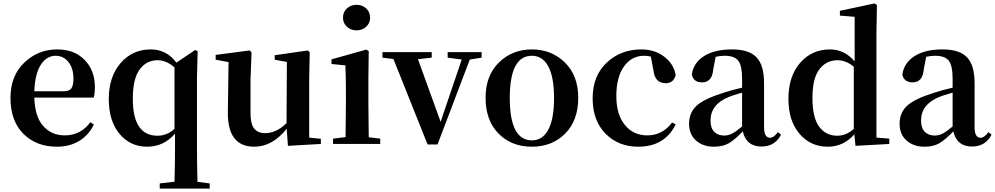

<svg xmlns="http://www.w3.org/2000/svg" viewBox="-20 -839 5801 1119"><path d="M180 -307H351Q384 -307 396 -324Q408 -341 408 -381Q408 -441 379 -477.5Q350 -514 304 -514Q253 -514 218.5 -462.5Q184 -411 180 -307ZM526 -270H180Q183 -160 231.5 -105Q280 -50 357 -50Q450 -50 507 -127L527 -113Q497 -51 441.5 -17.5Q386 16 312 16Q191 16 116 -59.5Q41 -135 41 -268Q41 -397 121.5 -474Q202 -551 313 -551Q414 -551 473.5 -489.5Q533 -428 533 -332Q533 -294 526 -270Z M997 -88V-446Q950 -488 898 -488Q833 -488 793.5 -433.5Q754 -379 754 -264Q754 -48 898 -48Q953 -48 997 -88ZM1131 221 1202 230V260H911V230L997 220Q1000 122 1000 25V-60Q934 16 838 16Q739 16 676.5 -59Q614 -134 614 -262Q614 -392 683 -471.5Q752 -551 858 -551Q951 -551 1008 -474L1118 -548L1132 -540L1128 -389V25Q1128 124 1131 221Z M1782 -37 1850 -30V0L1658 11L1651 -89Q1568 16 1462 16Q1305 16 1308 -187L1312 -477L1237 -491V-519L1435 -545L1446 -534L1440 -374V-180Q1440 -116 1461.5 -89.5Q1483 -63 1526 -63Q1591 -63 1650 -122L1652 -478L1581 -491V-517L1774 -545L1785 -534L1782 -374Z M1979 -736Q1979 -769 2002 -790Q2025 -811 2058 -811Q2091 -811 2114 -790Q2137 -769 2137 -736Q2137 -704 2114 -683Q2091 -662 2058 -662Q2025 -662 2002 -683Q1979 -704 1979 -736ZM2129 -39 2196 -31V0H1921V-31L1994 -40Q1996 -154 1996 -235V-306Q1996 -383 1993 -458L1912 -466V-493L2115 -550L2129 -541L2127 -385V-235Q2127 -153 2129 -39Z M2787 -535V-503L2718 -492L2530 3H2472L2273 -495L2209 -503V-535H2496V-503L2416 -494L2548 -129L2671 -492L2589 -503V-535Z M3080 16Q2961 16 2885.5 -60.5Q2810 -137 2810 -269Q2810 -399 2888 -475Q2966 -551 3080 -551Q3194 -551 3272 -475Q3350 -399 3350 -269Q3350 -137 3274 -60.5Q3198 16 3080 16ZM3080 -21Q3142 -21 3175.5 -83Q3209 -145 3209 -268Q3209 -390 3175.5 -452Q3142 -514 3080 -514Q2951 -514 2951 -268Q2951 -21 3080 -21Z M3788 -431 3773 -509Q3757 -514 3734 -514Q3661 -514 3616.5 -451.5Q3572 -389 3572 -279Q3572 -172 3621.5 -111Q3671 -50 3753 -50Q3841 -50 3897 -125L3918 -114Q3854 16 3700 16Q3584 16 3509 -60Q3434 -136 3434 -266Q3434 -397 3516 -474Q3598 -551 3718 -551Q3796 -551 3851.5 -508.5Q3907 -466 3918 -401Q3905 -354 3860 -354Q3796 -354 3788 -431Z M4305 -102V-299Q4243 -281 4230 -275Q4121 -232 4121 -136Q4121 -93 4142.5 -71Q4164 -49 4201 -49Q4225 -49 4247 -60.5Q4269 -72 4305 -102ZM4514 -69 4532 -54Q4496 15 4418 15Q4330 15 4309 -73Q4263 -25 4228 -4.5Q4193 16 4141 16Q4077 16 4036.5 -20Q3996 -56 3996 -118Q3996 -182 4039.5 -222.5Q4083 -263 4196 -298Q4243 -314 4305 -328V-379Q4305 -457 4282.5 -485.5Q4260 -514 4203 -514Q4178 -514 4151 -508L4137 -436Q4131 -359 4072 -359Q4021 -359 4012 -405Q4022 -473 4083 -512Q4144 -551 4247 -551Q4345 -551 4389 -505Q4433 -459 4433 -354V-96Q4433 -36 4469 -36Q4489 -36 4514 -69Z M4956 -88V-450Q4911 -488 4861 -488Q4796 -488 4755.5 -435.5Q4715 -383 4715 -268Q4715 -154 4754 -101Q4793 -48 4859 -48Q4913 -48 4956 -88ZM5088 -37 5163 -31V0L4966 11L4959 -56Q4896 16 4804 16Q4704 16 4639.5 -59.5Q4575 -135 4575 -262Q4575 -395 4643.5 -473Q4712 -551 4817 -551Q4902 -551 4961 -481V-741L4875 -748V-776L5077 -819L5091 -810L5088 -652Z M5532 -102V-299Q5470 -281 5457 -275Q5348 -232 5348 -136Q5348 -93 5369.5 -71Q5391 -49 5428 -49Q5452 -49 5474 -60.5Q5496 -72 5532 -102ZM5741 -69 5759 -54Q5723 15 5645 15Q5557 15 5536 -73Q5490 -25 5455 -4.5Q5420 16 5368 16Q5304 16 5263.5 -20Q5223 -56 5223 -118Q5223 -182 5266.5 -222.5Q5310 -263 5423 -298Q5470 -314 5532 -328V-379Q5532 -457 5509.5 -485.5Q5487 -514 5430 -514Q5405 -514 5378 -508L5364 -436Q5358 -359 5299 -359Q5248 -359 5239 -405Q5249 -473 5310 -512Q5371 -551 5474 -551Q5572 -551 5616 -505Q5660 -459 5660 -354V-96Q5660 -36 5696 -36Q5716 -36 5741 -69Z"/></svg>

Font: Swei Spring CJKtc
Style: Bold
Weight: 700
Version: Version 1.021